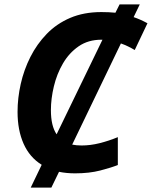

<svg xmlns="http://www.w3.org/2000/svg" viewBox="-20 -780 692 875"><path d="M120 75 170 -29Q115 -63 87.5 -125Q60 -187 60 -270Q60 -333 74.5 -397.5Q89 -462 118.5 -520.5Q148 -579 193 -625.5Q238 -672 300 -698.5Q362 -725 442 -725Q477 -725 506 -722L525 -760H617L589 -702Q619 -692 652 -674L594 -552Q579 -561 563.5 -568.5Q548 -576 531 -582L309 -121Q328 -117 352 -117Q392 -117 434 -127.5Q476 -138 517 -155V-28Q487 -16 437 -3Q387 10 322 10Q283 10 249 3L214 75ZM212 -278Q212 -206 238 -168L447 -599H442Q382 -599 338.5 -569Q295 -539 267 -491Q239 -443 225.5 -386.5Q212 -330 212 -278Z"/></svg>

Font: BC Sans
Style: Bold Italic
Weight: 700
Italic angle: -12°
Designer: Monotype Design Team
Province of B.C.
Foundry: Monotype Imaging Inc.
Version: Version 2.000;GOOG;noto-source:20170915:90ef993387c0